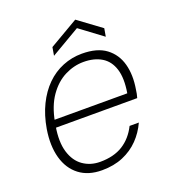

<svg xmlns="http://www.w3.org/2000/svg" viewBox="-130 -790 800 898"><g transform="rotate(-20 270.0 -340.5)"><path d="M225 12Q157 12 112.5 -22Q68 -56 51 -117Q34 -178 47 -258Q58 -323 83 -374Q108 -425 144 -460.5Q180 -496 225.5 -514.5Q271 -533 321 -533Q397 -533 440.5 -500.5Q484 -468 499 -413Q514 -358 502 -288Q501 -278 499 -269Q497 -260 494 -249H77L83 -286H458Q470 -358 455.5 -404Q441 -450 404.5 -472Q368 -494 315 -494Q267 -494 221.5 -471Q176 -448 142 -399.5Q108 -351 94 -275L91 -257Q78 -181 93.5 -130Q109 -79 145.5 -53.5Q182 -28 230 -28Q298 -28 343.5 -56.5Q389 -85 416 -139H462Q442 -95 409 -61Q376 -27 330 -7.5Q284 12 225 12ZM196 -568 203 -609 347 -693 461 -609 454 -569 341 -653Z"/></g></svg>

Font: DM Sans 10pt ExtraLight
Style: Italic
Weight: 250
Italic angle: -10°
Version: Version 4.004;gftools[0.9.30]